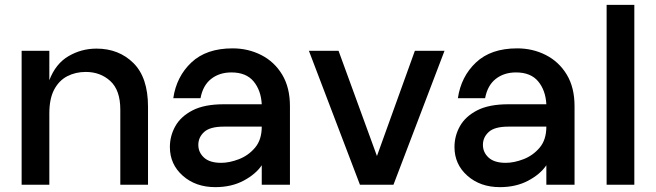

<svg xmlns="http://www.w3.org/2000/svg" viewBox="-20 -760 2699 790"><path d="M589 0H475V-309Q475 -389 434 -426.5Q393 -464 333 -464Q291 -464 257 -446.5Q223 -429 203 -391.5Q183 -354 183 -293V0H69V-551H183V-430Q209 -498 262 -529Q315 -560 377 -560Q469 -560 529 -500.5Q589 -441 589 -321Z M866 10Q785 10 732 -37Q679 -84 679 -155Q679 -201 701.5 -241Q724 -281 772.5 -306Q821 -331 901 -331H1057Q1054 -388 1023.5 -425Q993 -462 932 -462Q883 -462 849 -435.5Q815 -409 805 -356H693Q706 -445 767.5 -503Q829 -561 937 -561Q1001 -561 1055 -533.5Q1109 -506 1141 -453Q1173 -400 1173 -323V0H1057V-80Q1032 -43 982 -16.5Q932 10 866 10ZM890 -90Q924 -90 963 -105Q1002 -120 1029.5 -152.5Q1057 -185 1057 -239H901Q844 -239 820 -217Q796 -195 796 -164Q796 -133 819.5 -111.5Q843 -90 890 -90Z M1599 0H1461L1251 -551H1373L1531 -118L1687 -551H1809Z M2037 10Q1956 10 1903 -37Q1850 -84 1850 -155Q1850 -201 1872.5 -241Q1895 -281 1943.5 -306Q1992 -331 2072 -331H2228Q2225 -388 2194.5 -425Q2164 -462 2103 -462Q2054 -462 2020 -435.5Q1986 -409 1976 -356H1864Q1877 -445 1938.5 -503Q2000 -561 2108 -561Q2172 -561 2226 -533.5Q2280 -506 2312 -453Q2344 -400 2344 -323V0H2228V-80Q2203 -43 2153 -16.5Q2103 10 2037 10ZM2061 -90Q2095 -90 2134 -105Q2173 -120 2200.5 -152.5Q2228 -185 2228 -239H2072Q2015 -239 1991 -217Q1967 -195 1967 -164Q1967 -133 1990.5 -111.5Q2014 -90 2061 -90Z M2590 0H2476V-740H2590Z"/></svg>

Font: Ulagadi Sans Medium
Style: Regular
Weight: 500
Designer: Ninad Kale (Devanagari), Jonny Pinhorn (Latin)
Foundry: Indian Type Foundry
Version: Version 3.01;March 29, 2020;FontCreator 12.0.0.2522 64-bit; 